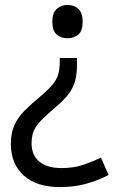

<svg xmlns="http://www.w3.org/2000/svg" viewBox="-20 -566 474 778"><path d="M292 -304Q292 -267 284.5 -239Q277 -211 259 -186.5Q241 -162 208 -134Q170 -102 148 -79.5Q126 -57 117 -36Q108 -15 108 15Q108 63 139.5 89Q171 115 229 115Q279 115 317 102Q355 89 389 73L420 143Q380 164 331.5 178Q283 192 223 192Q128 192 76 145Q24 98 24 17Q24 -28 38.5 -59.5Q53 -91 79.5 -117.5Q106 -144 142 -174Q176 -203 193 -223.5Q210 -244 216 -265Q222 -286 222 -314V-331H292ZM315 -478Q315 -441 297.5 -426Q280 -411 253 -411Q228 -411 210 -426Q192 -441 192 -478Q192 -514 210 -530Q228 -546 253 -546Q280 -546 297.5 -530Q315 -514 315 -478Z"/></svg>

Font: Noto Sans Hatran
Style: Regular
Weight: 400
Designer: Monotype Design Team
Foundry: Monotype Imaging Inc.
Version: Version 2.001; ttfautohint (v1.8.4.7-5d5b)